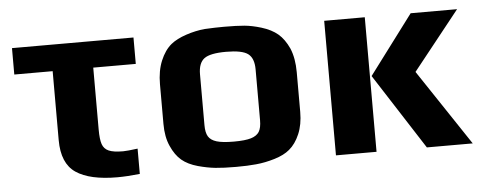

<svg xmlns="http://www.w3.org/2000/svg" viewBox="-41 -586 1716 688"><g transform="rotate(-5 817.5 -242.0)"><path d="M158 -141V-389H20V-484H457V-389H304V-166Q304 -131 310 -113.5Q316 -96 333 -88.5Q350 -81 385 -81Q399 -81 437 -86V5Q390 10 356 10Q257 10 207.5 -23.5Q158 -57 158 -141Z M647 -5Q611 -15 589 -33.5Q567 -52 552 -86Q537 -119 537 -166V-309Q537 -357 552 -393Q567 -429 591 -449Q612 -466 646.5 -477.5Q681 -489 714 -492Q752 -494 783 -494Q829 -494 856.5 -491.5Q884 -489 917 -479Q953 -468 975.5 -449Q998 -430 1014 -395Q1029 -359 1029 -309V-166Q1029 -121 1014.5 -87Q1000 -53 977 -34Q957 -17 922.5 -6.5Q888 4 855 7Q825 10 783 10Q738 10 709 7Q680 4 647 -5ZM883 -149V-332Q883 -372 862 -388Q841 -404 783 -404Q725 -404 704 -388Q683 -372 683 -332V-149Q683 -122 691.5 -108Q700 -94 721 -87.5Q742 -81 783 -81Q824 -81 845 -87.5Q866 -94 874.5 -108Q883 -122 883 -149Z M1143 -484H1289V0H1143ZM1295 -272 1454 -484H1621L1453 -273L1635 0H1470Z"/></g></svg>

Font: Play
Style: Bold
Weight: 700
Designer: Jonas Hecksher (Cyrillic expansion: Cyreal)
Foundry: Jonas Hecksher, Playtype, e-types AS
Version: Version 2.101; ttfautohint (v1.5.65-e2d9)